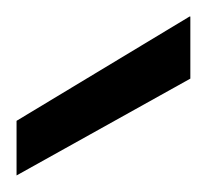

<svg xmlns="http://www.w3.org/2000/svg" viewBox="-20 -751 250 232"><path d="M0 -539V-605L209 -731H210V-656Z"/></svg>

Font: DM Sans 28pt
Style: Regular
Weight: 400
Version: Version 4.004;gftools[0.9.30]